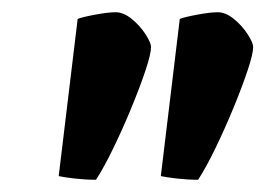

<svg xmlns="http://www.w3.org/2000/svg" viewBox="-20 -729 434 314"><path d="M137 -435Q120 -435 102.5 -437Q85 -439 76 -441L107 -698Q114 -701 135.5 -705Q157 -709 169 -709Q182 -709 195.5 -698Q209 -687 218 -673Q227 -659 227 -652Q227 -641 218 -614Q209 -587 195 -553Q181 -519 165.5 -487Q150 -455 137 -435ZM304 -435Q287 -435 269.5 -437Q252 -439 243 -441L274 -698Q281 -701 302.5 -705Q324 -709 336 -709Q349 -709 362.5 -698Q376 -687 385 -673Q394 -659 394 -652Q394 -641 385 -614Q376 -587 362 -553Q348 -519 332.5 -487Q317 -455 304 -435Z"/></svg>

Font: Texturina ExtraBold
Style: Italic
Weight: 800
Italic angle: -11°
Designer: Guillermo Torres Carreño
Foundry: Omnibus-Type
Version: Version 1.002; ttfautohint (v1.8.3)